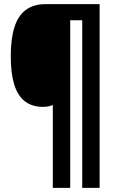

<svg xmlns="http://www.w3.org/2000/svg" viewBox="-20 -780 550 927"><path d="M461 127H377V-682H319V127H235V-273Q225 -269 213.5 -266.5Q202 -264 188 -264Q135 -264 100 -291Q65 -318 48.5 -372.5Q32 -427 32 -509Q32 -592 49.5 -648Q67 -704 104.5 -732Q142 -760 200 -760H461Z"/></svg>

Font: Noto Sans Khmer ExtraCondensed Black
Style: Regular
Weight: 900
Width: 2
Designer: Danh Hong and the Monotype Design Team
Foundry: Monotype Imaging Inc.
Version: Version 2.004